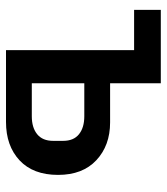

<svg xmlns="http://www.w3.org/2000/svg" viewBox="22 -578 556 640"><g transform="rotate(90 300.0 -258.0)"><path d="M147 0V-427H13V-516H257.5V-347H388Q465 -347 514 -301.2Q563 -255.5 563 -173.5Q563 -90.5 514.5 -45.2Q466 0 386.5 0ZM257.5 -86H367.5Q405.5 -86 427.5 -104Q449.5 -122 449.5 -157V-190.5Q449.5 -225.5 427.5 -243.2Q405.5 -261 367.5 -261H257.5Z"/></g></svg>

Font: Lilex Medium
Style: Regular
Weight: 500
Designer: Mike Abbink, Paul van der Laan, Pieter van Rosmalen, Mikhael Khrustik
Foundry: Mikhael Khrustik
Version: Version 1.100